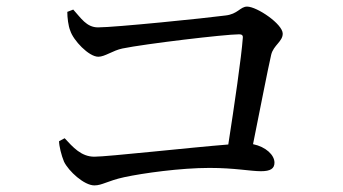

<svg xmlns="http://www.w3.org/2000/svg" viewBox="-20 -645 1040 582"><path d="M184 -609C184 -592 187 -566 193 -552C202 -523 249 -473 278 -473C298 -473 322 -492 351 -498C419 -512 662 -541 705 -541C713 -541 717 -538 716 -530C712 -473 690 -323 672 -207C558 -198 306 -170 266 -170C226 -170 201 -199 176 -226L159 -217C159 -203 166 -174 174 -155C188 -126 235 -83 266 -83C290 -83 306 -97 357 -108C413 -120 527 -136 615 -136C692 -136 739 -126 771 -126C800 -126 812 -134 812 -152C812 -175 786 -200 747 -208C769 -317 791 -431 802 -479C809 -508 837 -519 837 -543C837 -572 759 -625 729 -625C708 -625 701 -602 663 -598C604 -590 328 -562 277 -562C242 -562 225 -591 202 -616Z"/></svg>

Font: Noto Serif SC Medium
Style: Regular
Weight: 500
Designer: Ryoko NISHIZUKA 西塚涼子 (kana & ideographs); Frank Grießhammer (Latin, Greek & Cyrillic); Wenlong ZHANG 张文龙 (bopomofo); San
Foundry: Adobe Systems Incorporated
Version: Version 1.001;PS 1.001;hotconv 16.6.54;makeotf.lib2.5.65590